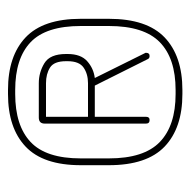

<svg xmlns="http://www.w3.org/2000/svg" viewBox="-18 -687 476 480"><g transform="rotate(-90 220.0 -447.0)"><path d="M47 -483Q47 -577 93.5 -621Q140 -665 225 -665H235Q320 -665 366.5 -621Q413 -577 413 -483V-413Q413 -318 366.5 -273.5Q320 -229 235 -229H225Q140 -229 93.5 -273.5Q47 -318 47 -413ZM64 -483V-413Q64 -325 105 -285.5Q146 -246 225 -246H235Q314 -246 354.5 -285.5Q395 -325 395 -413V-483Q395 -570 354.5 -608.5Q314 -647 235 -647H225Q146 -647 105 -608.5Q64 -570 64 -483ZM168 -320Q168 -311 160 -311Q151 -311 151 -320V-573Q151 -588 166 -588H252Q279 -588 302 -574Q325 -560 325 -520V-516Q325 -483 307 -467Q289 -451 265 -448L327 -323Q328 -322 328 -320Q328 -311 320 -311Q314 -311 312 -316L246 -448H168ZM252 -570H168V-465H252Q275 -465 291 -476Q307 -487 307 -516V-520Q307 -550 291 -560Q275 -570 252 -570Z"/></g></svg>

Font: Libertine Sup Thin
Style: Regular
Weight: 100
Designer: Bastien Sozeau
Foundry: NBR — Bastien Sozeau
Version: Version 2.003; ttfautohint (v1.8.4.7-5d5b);gftools[0.9.33]